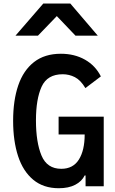

<svg xmlns="http://www.w3.org/2000/svg" viewBox="-20 -1036 640 1068"><path d="M53 -364Q53 -477.5 81.5 -561Q110 -644.5 169.2 -690.8Q228.5 -737 318.5 -737Q394.5 -737 452.8 -704Q511 -671 541 -611L455 -546Q428.5 -590.5 396.5 -606.8Q364.5 -623 329 -623Q243 -623 211.5 -553.8Q180 -484.5 180 -366.5Q180 -245 210.8 -171Q241.5 -97 321 -97Q386.5 -97 418.8 -148.5Q451 -200 451 -288H306V-387H557V0H456V-60H451Q435 -27 398.2 -8Q361.5 11 307 11Q221.5 11 164.8 -36.2Q108 -83.5 80.5 -167.8Q53 -252 53 -364ZM221 -1016.5H371L524 -837.5H400L296 -946.5L191 -837.5H66Z"/></svg>

Font: JuliaMono
Style: Bold
Weight: 700
Monospace: yes
Designer: cormullion
Foundry: corm
Version: Version 0.055; ttfautohint (v1.8.4)